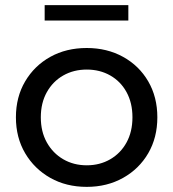

<svg xmlns="http://www.w3.org/2000/svg" viewBox="-20 -722 675 748"><path d="M318 6Q238 6 176 -29Q114 -64 78 -125Q42 -186 42 -265Q42 -344 78 -405Q114 -466 176 -500.5Q238 -535 318 -535Q397 -535 459.5 -500.5Q522 -466 557.5 -405Q593 -344 593 -265Q593 -186 557.5 -125Q522 -64 459.5 -29Q397 6 318 6ZM318 -78Q369 -78 409.5 -101.5Q450 -125 473 -167Q496 -209 496 -265Q496 -321 473 -363Q450 -405 409.5 -428Q369 -451 318 -451Q267 -451 226.5 -428Q186 -405 162.5 -363Q139 -321 139 -265Q139 -209 162.5 -167Q186 -125 226.5 -101.5Q267 -78 318 -78ZM154 -642V-702H480V-642Z"/></svg>

Font: Montserrat Medium
Style: Regular
Weight: 500
Designer: Julieta Ulanovsky
Foundry: Julieta Ulanovsky
Version: Version 9.000; ttfautohint (v1.8.4.7-5d5b)